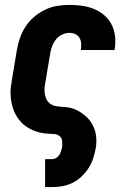

<svg xmlns="http://www.w3.org/2000/svg" viewBox="-20 -548 540 783"><path d="M164 215V101H193Q201 101 208.5 96.5Q216 92 221 85Q226 78 228.5 70Q231 62 233 54Q235 41 233.5 27.5Q232 14 222.5 6.5Q213 -1 199.5 -1.5Q186 -2 173 -3Q160 -4 147 -6.5Q134 -9 122.5 -13.5Q111 -18 100 -24Q89 -30 79.5 -37.5Q70 -45 62 -54.5Q54 -64 47.5 -74.5Q41 -85 36.5 -96.5Q32 -108 29 -120.5Q26 -133 24.5 -145.5Q23 -158 23 -171.5Q23 -185 25 -198Q27 -211 29 -225L49 -345Q53 -369 61.5 -393.5Q70 -418 84.5 -440Q99 -462 119.5 -479.5Q140 -497 164 -508.5Q188 -520 213.5 -524Q239 -528 263 -528Q289 -528 314.5 -524.5Q340 -521 363 -511.5Q386 -502 404.5 -486.5Q423 -471 434.5 -449Q446 -427 449 -402Q452 -377 448 -350Q448 -349 447.5 -347Q447 -345 447 -344H310Q310 -344 310 -345Q310 -346 310 -346Q312 -359 311 -371.5Q310 -384 304 -394Q298 -404 287 -409Q276 -414 263 -414Q248 -414 232.5 -406.5Q217 -399 207 -385.5Q197 -372 191.5 -356.5Q186 -341 184 -326L164 -206Q161 -191 161.5 -177Q162 -163 166.5 -150Q171 -137 181 -128Q191 -119 204.5 -116Q218 -113 232.5 -112.5Q247 -112 261 -109.5Q275 -107 287.5 -101.5Q300 -96 311 -88.5Q322 -81 332 -72Q342 -63 349.5 -52Q357 -41 362.5 -28.5Q368 -16 370.5 -2.5Q373 11 373 25.5Q373 40 371 54Q367 75 360.5 96Q354 117 342 136Q330 155 313.5 171Q297 187 277 197Q257 207 235.5 211Q214 215 193 215Z"/></svg>

Font: Iosevka SS04 Heavy Oblique
Style: Regular
Weight: 900
Italic angle: -9°
Monospace: yes
Designer: Belleve Invis
Foundry: Belleve Invis
Version: Version 19.0.0; ttfautohint (v1.8.4)